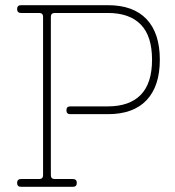

<svg xmlns="http://www.w3.org/2000/svg" viewBox="-20 -720 673 740"><path d="M61 0Q46 0 46 -15Q46 -30 61 -30H131Q146 -30 146 -45V-655Q146 -670 131 -670H61Q46 -670 46 -685Q46 -700 61 -700H396Q494 -700 545 -646Q596 -592 596 -490Q596 -388 545 -334Q494 -280 396 -280H251Q236 -280 236 -295Q236 -310 251 -310H396Q479 -310 522.5 -354.5Q566 -399 566 -490Q566 -581 522.5 -625.5Q479 -670 396 -670H191Q176 -670 176 -655V-45Q176 -30 191 -30H261Q276 -30 276 -15Q276 0 261 0Z"/></svg>

Font: Nixie One
Style: Regular
Weight: 400
Designer: Jovanny Lemonad
Foundry: Jovanny Lemonad
Version: Version 1.000 2011 initial release